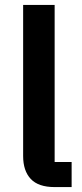

<svg xmlns="http://www.w3.org/2000/svg" viewBox="-20 -760 334 780"><path d="M202 0Q136 0 105 -33Q74 -66 74 -126V-740H202V-102H271V0Z"/></svg>

Font: IBM Plex Sans Thai Looped SemiBold
Style: Regular
Weight: 600
Designer: Mike Abbink, Paul van der Laan, Pieter van Rosmalen, Ben Mitchell, Mark Frömberg
Foundry: Bold Monday
Version: Version 1.1